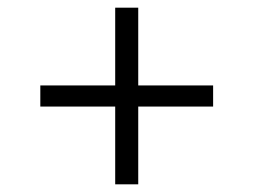

<svg xmlns="http://www.w3.org/2000/svg" viewBox="-20 -573 660 500"><path d="M85 -350.5H535V-295.5H85ZM340 -553V-93H280V-553Z"/></svg>

Font: Monaspace Argon Var
Style: Regular
Weight: 400
Designer: Riley Cran and the Lettermatic Team
Version: Version 1.000 (Monaspace Argon Var)